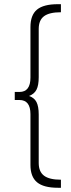

<svg xmlns="http://www.w3.org/2000/svg" viewBox="-20 -762 334 908"><path d="M49.8 -289.1V-327.1H71.8Q124 -327.1 124 -395V-633.8Q124 -690.9 155 -716.6Q186 -742.2 253.9 -742.2H268.1V-704.1Q213.4 -704.1 188.2 -685.3Q163.1 -666.5 163.1 -625V-397Q163.1 -358.4 152.6 -337.9Q142.1 -317.4 117.2 -308.1Q142.1 -299.8 152.6 -279.3Q163.1 -258.8 163.1 -220.2V8.8Q163.1 49.8 188.2 68.8Q213.4 87.9 268.1 87.9V126H253.9Q186.5 126 155.3 100.1Q124 74.2 124 18.1V-222.2Q124 -289.1 71.8 -289.1Z"/></svg>

Font: Montserrat Ultra Light
Style: Regular
Weight: 200
Designer: Julieta Ulanovsky
Foundry: Julieta Ulanovsky
Version: Version 3.001;PS 003.001;hotconv 1.0.70;makeotf.lib2.5.58329